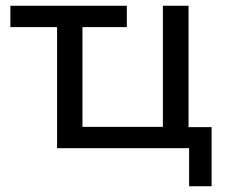

<svg xmlns="http://www.w3.org/2000/svg" viewBox="-20 -514 795 666"><path d="M636 132V0H178V-420H16V-494H420V-420H266V-74H545V-494H634V-73H714V132Z"/></svg>

Font: Nunito Sans 8pt
Style: Regular
Weight: 400
Version: Version 3.101;gftools[0.9.27]